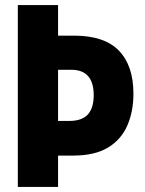

<svg xmlns="http://www.w3.org/2000/svg" viewBox="-20 -734 570 754"><path d="M50 0V-714H208V-594H271Q390 -594 447 -535Q504 -476 504 -366Q504 -296 480 -241Q456 -186 404 -154.5Q352 -123 267 -123H208V0ZM251 -259Q302 -259 325 -284.5Q348 -310 348 -360Q348 -460 260 -460H208V-259Z"/></svg>

Font: Noto Sans Mono Condensed Black
Style: Regular
Weight: 900
Width: 3
Designer: Monotype Design Team
Foundry: Monotype Imaging Inc.
Version: Version 2.014